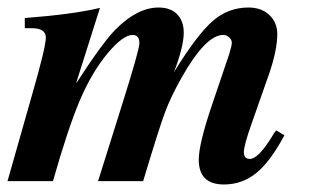

<svg xmlns="http://www.w3.org/2000/svg" viewBox="-34 -482 832 511"><path d="M701 -135 723 -122Q685 -51 647.5 -21Q610 9 562 9Q495 9 495 -57Q495 -100 532 -208L576 -338Q583 -361 583 -368Q583 -376 576 -382.5Q569 -389 560 -389Q513 -389 448 -273Q421 -225 405.5 -184Q390 -143 347 0H227L292 -207Q337 -350 337 -367Q337 -389 319 -389Q294 -389 254 -342Q211 -291 179 -216Q147 -141 107 0H-14L52 -232Q88 -357 88 -382Q88 -407 50 -407H32V-434Q162 -444 232 -461L169 -262H170Q240 -370 274 -404Q332 -462 388 -462Q420 -462 437.5 -444Q455 -426 455 -395Q455 -358 429 -290Q490 -389 531.5 -425.5Q573 -462 627 -462Q662 -462 683 -442Q704 -422 704 -391Q704 -348 681 -282L636 -154Q615 -95 615 -77Q615 -59 631 -59Q653 -59 689 -117Q695 -128 701 -135Z"/></svg>

Font: STIX MathJax Main
Style: Bold Italic
Weight: 700
Italic angle: -16.33°
Designer: MicroPress Inc., with final additions and corrections provided by Coen Hoffman, Elsevier (retired)
Version: Version 1.1.1